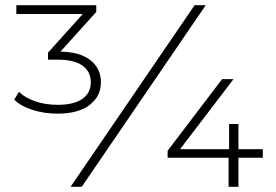

<svg xmlns="http://www.w3.org/2000/svg" viewBox="-20 -720 1065 740"><path d="M369 -403Q369 -349 325.5 -315.5Q282 -282 202 -282Q149 -282 103.5 -297Q58 -312 35 -336L53 -366Q75 -344 114.5 -330Q154 -316 202 -316Q265 -316 297.5 -339Q330 -362 330 -403Q330 -444 298 -467Q266 -490 203 -490H165V-517L299 -666H43V-700H351V-674L213 -521Q288 -520 328.5 -488Q369 -456 369 -403ZM730 -700H773L295 0H252ZM993 -112H899V0H861V-112H626V-139L836 -415H880L674 -145H863V-242H899V-145H993Z"/></svg>

Font: Montserrat Atlas Light
Style: Regular
Weight: 300
Designer: Julieta Ulanovsky
Foundry: Julieta Ulanovsky
Version: Version 7.200